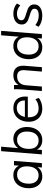

<svg xmlns="http://www.w3.org/2000/svg" viewBox="1321 -2097 783 3465"><g transform="rotate(-90 1712.5 -364.5)"><path d="M541 -503 501 0H422L429 -81Q405 -39 360 -16Q315 7 262 7Q198 7 149.5 -22.5Q101 -52 74.5 -107Q48 -162 48 -236Q48 -319 77.5 -382Q107 -445 160.5 -480Q214 -515 284 -515Q344 -515 388.5 -488.5Q433 -462 455 -414L462 -503ZM443 -272Q443 -358 404 -403Q365 -448 292 -448Q216 -448 173 -391.5Q130 -335 130 -235Q130 -152 170 -105.5Q210 -59 283 -59Q357 -59 400 -116.5Q443 -174 443 -272Z M1153 -272Q1153 -189 1123.5 -125.5Q1094 -62 1040 -27.5Q986 7 917 7Q857 7 812.5 -18.5Q768 -44 746 -91L739 0H659L717 -736H798L772 -427Q797 -468 842 -491.5Q887 -515 939 -515Q1002 -515 1050.5 -485Q1099 -455 1126 -400Q1153 -345 1153 -272ZM1071 -272Q1071 -356 1031 -402Q991 -448 919 -448Q844 -448 801 -391Q758 -334 758 -235Q758 -150 797.5 -104.5Q837 -59 911 -59Q985 -59 1028 -115.5Q1071 -172 1071 -272Z M1329 -254V-234Q1329 -151 1370 -105Q1411 -59 1489 -59Q1583 -59 1654 -117L1678 -58Q1646 -28 1593 -10.5Q1540 7 1486 7Q1413 7 1359.5 -23Q1306 -53 1277 -108Q1248 -163 1248 -236Q1248 -318 1278.5 -381.5Q1309 -445 1365 -480Q1421 -515 1495 -515Q1591 -515 1647 -459.5Q1703 -404 1703 -300Q1703 -278 1700 -254ZM1335 -307H1632Q1633 -377 1597.5 -415Q1562 -453 1499 -453Q1433 -453 1391 -415.5Q1349 -378 1335 -307Z M2259 -341Q2259 -323 2258 -314L2233 0H2153L2178 -309Q2179 -316 2179 -330Q2179 -447 2067 -447Q1996 -447 1954 -405Q1912 -363 1906 -288L1883 0H1802L1831 -362Q1835 -403 1835 -456Q1835 -487 1834 -503H1910L1912 -420Q1937 -466 1982.5 -490.5Q2028 -515 2086 -515Q2170 -515 2214.5 -470.5Q2259 -426 2259 -341Z M2888 -736 2830 0H2751L2757 -82Q2733 -40 2688 -16.5Q2643 7 2590 7Q2527 7 2478.5 -22.5Q2430 -52 2403.5 -107Q2377 -162 2377 -235Q2377 -318 2406.5 -381.5Q2436 -445 2489.5 -480Q2543 -515 2613 -515Q2673 -515 2717 -489Q2761 -463 2783 -416L2808 -736ZM2772 -272Q2772 -358 2733 -403Q2694 -448 2620 -448Q2545 -448 2502 -391.5Q2459 -335 2459 -237Q2459 -152 2499 -105.5Q2539 -59 2611 -59Q2686 -59 2729 -116.5Q2772 -174 2772 -272Z M2961 -58 2993 -118Q3034 -86 3075 -71.5Q3116 -57 3164 -57Q3287 -57 3287 -134Q3287 -168 3257.5 -185.5Q3228 -203 3167 -220Q3114 -236 3081.5 -250Q3049 -264 3026 -292Q3003 -320 3003 -365Q3003 -433 3057 -474Q3111 -515 3201 -515Q3255 -515 3303 -497.5Q3351 -480 3381 -449L3349 -390Q3280 -450 3201 -450Q3143 -450 3111.5 -429Q3080 -408 3080 -369Q3080 -335 3109.5 -317.5Q3139 -300 3200 -283Q3254 -267 3286.5 -253Q3319 -239 3342 -211Q3365 -183 3365 -138Q3365 -70 3310 -31.5Q3255 7 3163 7Q3105 7 3053 -9.5Q3001 -26 2961 -58Z"/></g></svg>

Font: Muli
Style: Italic
Weight: 400
Italic angle: -4.541°
Designer: Vernon Adams
Foundry: Vernon Adams
Version: Version 2.001